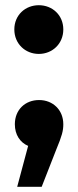

<svg xmlns="http://www.w3.org/2000/svg" viewBox="-20 -564 298 737"><path d="M129 -357C181 -357 223 -396 223 -451C223 -506 181 -544 129 -544C77 -544 35 -506 35 -451C35 -396 77 -357 129 -357ZM196 10C218 -43 223 -62 223 -87C223 -142 183 -180 130 -180C77 -180 37 -143 37 -87C37 -47 57 -17 88 -4L46 153H140Z"/></svg>

Font: Montserrat-Alt1
Style: Bold
Weight: 700
Designer: Differentunic
Foundry: Differentunic
Version: Version 7.222